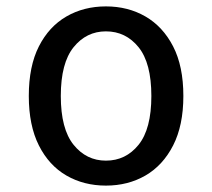

<svg xmlns="http://www.w3.org/2000/svg" viewBox="-20 -565 663 600"><path d="M311 15Q242 15 187.5 -16.5Q133 -48 101.5 -110.5Q70 -173 70 -265Q70 -358 101.5 -420Q133 -482 187.5 -513.5Q242 -545 311 -545Q380 -545 434.5 -513.5Q489 -482 521 -420Q553 -358 553 -265Q553 -173 521 -110.5Q489 -48 434.5 -16.5Q380 15 311 15ZM311 -63Q373 -63 413 -112.5Q453 -162 453 -265Q453 -368 413 -417.5Q373 -467 311 -467Q250 -467 210 -417.5Q170 -368 170 -265Q170 -162 210 -112.5Q250 -63 311 -63Z"/></svg>

Font: Orienta
Style: Regular
Weight: 400
Designer: Eduardo Rodriguez Tunni
Foundry: Eduardo Rodriguez Tunni
Version: Version 1.002; ttfautohint (v1.8.4.7-5d5b);gftools[0.9.23]